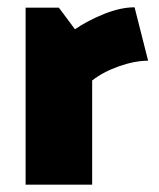

<svg xmlns="http://www.w3.org/2000/svg" viewBox="-20 -505 435 525"><path d="M385 -339 348 -485Q310 -485 265 -467Q220 -449 185 -425L141 -484H50V0H232V-285Q263 -309 306 -324Q349 -339 385 -339Z"/></svg>

Font: Catamaran
Style: Regular
Weight: 900
Designer: Pria Ravichandran
Version: Version 1.001;PS 001.000;hotconv 1.0.70;makeotf.lib2.5.58329